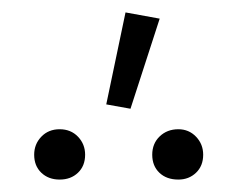

<svg xmlns="http://www.w3.org/2000/svg" viewBox="-20 -785 382 309"><path d="M151 -617 182 -765 237 -755 190 -610ZM35 -536Q35 -553 46.5 -565Q58 -577 76 -577Q94 -577 105.5 -565Q117 -553 117 -536Q117 -518 105.5 -507Q94 -496 76 -496Q58 -496 46.5 -507Q35 -518 35 -536ZM225 -536Q225 -554 237 -565.5Q249 -577 267 -577Q284 -577 295.5 -565Q307 -553 307 -536Q307 -518 295.5 -507Q284 -496 267 -496Q248 -496 236.5 -507Q225 -518 225 -536Z"/></svg>

Font: Ysabeau SC Semilight
Style: Regular
Weight: 300
Designer: Christian Thalmann (Catharsis Fonts)
Version: Version 0.003